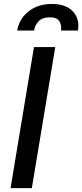

<svg xmlns="http://www.w3.org/2000/svg" viewBox="-20 -970 424 990"><path d="M264.9 -727.3 144.2 0H34.4L155.2 -727.3ZM68.5 -812.5Q78.5 -872.2 126.8 -910.9Q175.1 -949.6 247.9 -949.6Q320 -949.6 356 -910.9Q392 -872.2 381.7 -812.5H294.7Q298.7 -839.8 286.2 -860.3Q273.8 -880.7 236.9 -880.7Q198.2 -880.7 179 -859.9Q159.8 -839.1 155.9 -812.5Z"/></svg>

Font: Inter UI Medium
Style: Italic
Weight: 500
Italic angle: 9.39999°
Designer: Rasmus Andersson
Foundry: rsms
Version: 3.2;8d6f07862